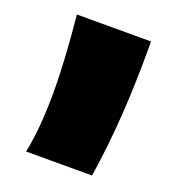

<svg xmlns="http://www.w3.org/2000/svg" viewBox="-99 -578 594 657"><g transform="rotate(20 198.0 -250.0)"><path d="M71 -500C80 -406 87 -312 87 -222C87 -143 82 -68 68 0H308C333 -158 341 -316 341 -473V-500Z"/></g></svg>

Font: Ruslan Display
Style: Regular
Weight: 400
Designer: Denis Masharov, Vladimir Rabdu
Foundry: Denis Masharov, Vladimir Rabdu
Version: Version 1.001